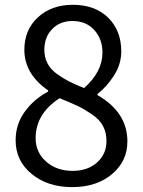

<svg xmlns="http://www.w3.org/2000/svg" viewBox="-20 -764 595 797"><path d="M44.9 -181.6Q44.9 -249 83.5 -301.3Q122.1 -353.5 179.7 -383.8V-388.7Q81.1 -457 81.1 -557.6Q81.1 -640.6 137.7 -692.4Q194.3 -744.1 282.2 -744.1Q375 -744.1 429.2 -690.4Q483.4 -636.7 483.4 -550.8Q483.4 -498 453.6 -451.2Q423.8 -404.3 384.8 -374V-369.1Q508.8 -297.9 508.8 -176.8Q508.8 -94.7 444.8 -41Q380.9 12.7 279.3 12.7Q177.7 12.7 111.3 -42Q44.9 -96.7 44.9 -181.6ZM329.1 -398.4Q405.3 -465.8 405.3 -545.9Q405.3 -601.6 371.6 -639.2Q337.9 -676.8 280.3 -676.8Q229.5 -676.8 196.8 -643.6Q164.1 -610.4 164.1 -557.6Q164.1 -526.4 176.8 -501.5Q189.5 -476.6 215.8 -457.5Q242.2 -438.5 266.1 -426.3Q290 -414.1 329.1 -398.4ZM281.2 -54.7Q343.8 -54.7 382.8 -89.4Q421.9 -124 421.9 -178.7Q421.9 -213.9 407.7 -240.7Q393.6 -267.6 361.3 -289.6Q329.1 -311.5 303.2 -323.7Q277.3 -335.9 227.5 -356.4Q127.9 -292 127.9 -190.4Q127.9 -131.8 171.4 -93.3Q214.8 -54.7 281.2 -54.7Z"/></svg>

Font: Nasu
Style: Regular
Weight: 400
Designer: Ryoko NISHIZUKA (kana &amp; ideographs); Paul D. Hunt (Latin, Greek &amp; Cyrillic); Wenlong ZHANG (bopomofo); Sandoll C
Version: Version 2014.1215